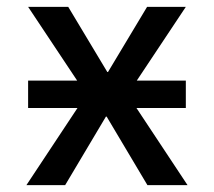

<svg xmlns="http://www.w3.org/2000/svg" viewBox="-20 -540 624 560"><path d="M62 -225V-305H205L62 -520H179L293 -330H295L409 -520H522L379 -305H522V-225H378L527 0H410L291 -200H289L170 0H57L206 -225Z"/></svg>

Font: Mplus 1p Medium
Style: Regular
Weight: 500
Version: Version 1.061